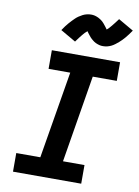

<svg xmlns="http://www.w3.org/2000/svg" viewBox="-104 -1049 808 1117"><g transform="rotate(10 300.0 -490.5)"><path d="M53 0V-110H195L281 -625H153V-735H556V-625H414L329 -110H456V0ZM277 -808 187 -860Q196 -874 204.5 -885Q213 -896 221.5 -906Q230 -916 238 -924Q246 -932 253.5 -939.5Q261 -947 272 -954.5Q283 -962 294 -967.5Q305 -973 317.5 -976Q330 -979 342 -979Q347 -979 353 -978.5Q359 -978 364.5 -976.5Q370 -975 375.5 -973Q381 -971 386 -968.5Q391 -966 395.5 -963Q400 -960 404 -957.5Q408 -955 413 -950Q418 -945 421.5 -941Q425 -937 428 -933Q431 -929 434 -925.5Q437 -922 440 -917.5Q443 -913 446 -909Q454 -915 459.5 -921.5Q465 -928 472.5 -936.5Q480 -945 488.5 -956.5Q497 -968 507 -981L597 -929Q588 -916 579.5 -904.5Q571 -893 562.5 -883Q554 -873 546 -865Q538 -857 530 -850Q522 -843 511.5 -835Q501 -827 490 -821.5Q479 -816 466.5 -813Q454 -810 442 -810Q436 -810 430.5 -810.5Q425 -811 419.5 -812.5Q414 -814 408.5 -816Q403 -818 397.5 -820.5Q392 -823 388 -826Q384 -829 380 -832Q376 -835 371 -839.5Q366 -844 362.5 -848Q359 -852 356 -856Q353 -860 350 -863.5Q347 -867 343.5 -872Q340 -877 338 -880Q330 -874 324 -867.5Q318 -861 311 -852.5Q304 -844 295.5 -833Q287 -822 277 -808Z"/></g></svg>

Font: Iosevka Curly Slab XBdEx
Style: Italic
Weight: 800
Width: 7
Italic angle: -9°
Monospace: yes
Designer: Belleve Invis
Foundry: Belleve Invis
Version: Version 11.1.0; ttfautohint (v1.8.3)